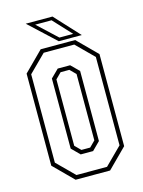

<svg xmlns="http://www.w3.org/2000/svg" viewBox="-126 -922 743 995"><g transform="rotate(-15 245.5 -424.0)"><path d="M153 0 50 -103V-597L153 -700H338L441 -597V-103L338 0ZM163.5 -22.5H327.5L419 -113.5V-587.5L327.5 -678.5H163.5L72 -587.5V-113.5ZM212.5 -120 170 -162.5V-538.5L212.5 -580.5H279L321.5 -538.5V-162.5L279 -120ZM222 -141.5H269L299.5 -172V-528L269 -558.5H222L191.5 -528V-172ZM378 -716H254.5L112.5 -848H256ZM336.5 -733.5 246.5 -830.5H158.5L262.5 -733.5Z"/></g></svg>

Font: Tourney Condensed ExtraLight
Style: Regular
Weight: 200
Width: 3
Designer: Tyler Finck
Foundry: Etcetera Type Co
Version: Version 1.010; ttfautohint (v1.8.3)